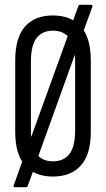

<svg xmlns="http://www.w3.org/2000/svg" viewBox="-20 -725 439 795"><path d="M40 50Q34 50 37 42L79 -76L98 -127L266 -591L277 -624L304 -699Q305 -705 312 -705H357Q365 -705 362 -696L321 -583L299 -524L133 -63L122 -29L95 44Q94 50 88 50ZM199 6Q124 6 83.5 -40Q43 -86 43 -179V-474Q43 -569 83.5 -615Q124 -661 199 -661Q274 -661 315 -615Q356 -569 356 -474V-179Q356 -86 315 -40Q274 6 199 6ZM199 -57Q244 -57 267.5 -87.5Q291 -118 291 -184V-470Q291 -537 267.5 -567.5Q244 -598 199 -598Q155 -598 131.5 -567.5Q108 -537 108 -470V-184Q108 -118 131.5 -87.5Q155 -57 199 -57Z"/></svg>

Font: Sofia Sans Extra Condensed
Style: Regular
Weight: 400
Designer: Botio Nikoltchev, Ani Petrova
Foundry: lettersoup
Version: Version 4.101